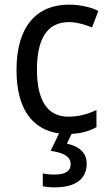

<svg xmlns="http://www.w3.org/2000/svg" viewBox="-20 -566 471 826"><path d="M353 138C353 89 318 63 268 52L288 10C330 8 365 -2 395 -19V-93C360 -76 321 -64 274 -64C184 -64 139 -134 139 -266C139 -401 184 -471 277 -471C308 -471 347 -460 376 -448L403 -519C372 -535 325 -546 276 -546C140 -546 51 -455 51 -265C51 -95 121 -8 234 8L198 83C248 90 284 105 284 140C284 171 260 185 214 185C196 185 177 183 164 180V235C176 238 195 240 216 240C306 240 353 203 353 138Z"/></svg>

Font: Noto Sans Sinhala SemiCondensed
Style: Regular
Weight: 400
Width: 4
Designer: Jelle Bosma - Monotype Design Team
Foundry: Monotype Imaging Inc.
Version: Version 2.006